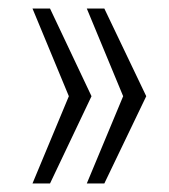

<svg xmlns="http://www.w3.org/2000/svg" viewBox="-20 -530 395 449"><path d="M56 -101 141 -305 56 -510H97L194 -305L97 -101ZM183 -101 268 -305 183 -510H224L322 -305L224 -101Z"/></svg>

Font: Saira Condensed Light
Style: Regular
Weight: 300
Width: 3
Designer: Hector Gatti with collaboration of the Omnibus-Type team
Foundry: Omnibus-Type
Version: Version 1.101